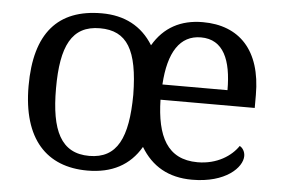

<svg xmlns="http://www.w3.org/2000/svg" viewBox="-44 -606 993 676"><g transform="rotate(5 452.5 -268.0)"><path d="M287 10C373 10 436 -23 475 -90C514 -25 573 10 657 10C776 10 833 -49 833 -89C833 -106 823 -119 814 -123C790 -87 740 -53 671 -53C563 -53 525 -133 522 -261H855V-307C855 -465 776 -546 647 -546C569 -546 510 -514 472 -449C432 -514 370 -546 290 -546C135 -546 55 -456 55 -269C55 -81 143 10 287 10ZM289 -42C189 -42 152 -120 152 -269C152 -418 188 -493 288 -493C384 -493 423 -428 425 -270C424 -118 388 -42 289 -42ZM754 -315H524C531 -430 571 -492 645 -492C725 -492 754 -421 754 -315Z"/></g></svg>

Font: Noto Fangsong KSS Rotated
Style: Regular
Weight: 400
Designer: LIU Zhao, ZHANG Congyu, Kushim JIANG
Foundry: Guyu Beijing Co. Ltd.
Version: Version 1.000;November 16, 2022;FontCreator 11.5.0.2427 64-b